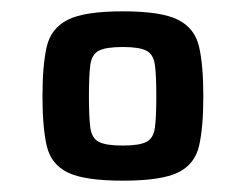

<svg xmlns="http://www.w3.org/2000/svg" viewBox="-20 -716 434 339"><path d="M197 -397Q129 -397 99.5 -411.5Q70 -426 62.5 -458.5Q55 -491 55 -546Q55 -601 62.5 -633.5Q70 -666 99.5 -681Q129 -696 197 -696Q265 -696 294.5 -681Q324 -666 331.5 -633.5Q339 -601 339 -546Q339 -491 331.5 -458.5Q324 -426 294.5 -411.5Q265 -397 197 -397ZM197 -459Q226 -459 238.5 -465.5Q251 -472 253.5 -490.5Q256 -509 256 -546Q256 -583 253.5 -601.5Q251 -620 238.5 -626.5Q226 -633 197 -633Q167 -633 154.5 -626.5Q142 -620 139.5 -601.5Q137 -583 137 -546Q137 -509 139.5 -490.5Q142 -472 154.5 -465.5Q167 -459 197 -459Z"/></svg>

Font: Saira SemiBold
Style: Regular
Weight: 600
Designer: Hector Gatti with collaboration of the Omnibus-Type team
Foundry: Omnibus-Type
Version: Version 1.100; ttfautohint (v1.8.3)